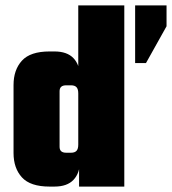

<svg xmlns="http://www.w3.org/2000/svg" viewBox="-20 -689 635 709"><path d="M479 -669H595V-592L519 -456H479ZM200 -240H30V-375Q30 -431 61 -465Q92 -499 163 -499H181Q228 -499 251.5 -474Q275 -449 275 -407V-317H269V-344Q269 -360 262.5 -367Q256 -374 242 -374H225Q212 -374 206 -368.5Q200 -363 200 -352ZM269 -669H439V0H272V-95H269ZM30 -259H200V-147Q200 -136 206 -130.5Q212 -125 225 -125H242Q256 -125 262.5 -132Q269 -139 269 -155V-182H275V-92Q275 -50 251.5 -25Q228 0 181 0H163Q92 0 61 -34Q30 -68 30 -124Z"/></svg>

Font: Teko Variable Light
Style: Regular
Weight: 300
Designer: Manushi Parikh, Jonny Pinhorn
Foundry: Indian Type Foundry
Version: Version 3.000